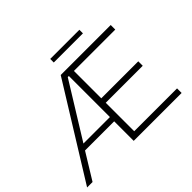

<svg xmlns="http://www.w3.org/2000/svg" viewBox="-173 -1101 1369 1369"><g transform="rotate(-45 511.0 -417.0)"><path d="M5 0 439 -700H943V-654H526V-378H899V-333H526V-46H958V0H475V-197H181L60 0ZM208 -240H475V-654H464ZM467 -798V-834H761V-798Z"/></g></svg>

Font: Montserrat Light
Style: Regular
Weight: 300
Designer: Julieta Ulanovsky
Foundry: Julieta Ulanovsky
Version: Version 9.000; ttfautohint (v1.8.4.7-5d5b)